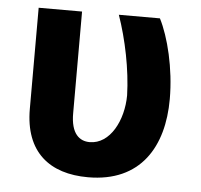

<svg xmlns="http://www.w3.org/2000/svg" viewBox="-45 -591 678 648"><g transform="rotate(5 294.5 -267.5)"><path d="M60.4 -545.5V-203.1C60.4 -55.8 146.3 9.9 275.9 9.9C454.2 9.9 528.1 -115.8 528.1 -277C528.1 -380.7 501.8 -485.8 471.2 -545.5H332C360.4 -464.5 381 -364 383.5 -277C383.2 -192.5 340.6 -108.7 271.3 -108.7C237.2 -108.7 207 -131 207.4 -201.7V-545.5Z"/></g></svg>

Font: Karasuma Gothic
Style: Bold
Weight: 700
Designer: Rasmus Andersson / Ryoko Nishizuka
Foundry: Genbu
Version: Version 1.00